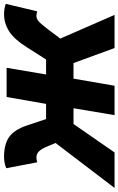

<svg xmlns="http://www.w3.org/2000/svg" viewBox="112 -766 600 973"><g transform="rotate(-90 412.5 -280.0)"><path d="M174 -299 155 -344Q143 -372 130.5 -384Q118 -396 100 -396Q90 -396 76 -392L46 -549Q74 -560 103 -560Q168 -560 204.5 -534Q241 -508 262 -446L295 -347H372L407 -547H555L521 -347H597L660 -446Q699 -508 739.5 -534Q780 -560 828 -560Q840 -560 855.5 -557.5Q871 -555 879 -551L841 -392Q825 -396 819 -396Q804 -396 791.5 -385.5Q779 -375 755 -344L703 -275L823 0H655L579 -208H500L464 0H315L350 -208H270L126 0H-54Z"/></g></svg>

Font: Nebula Sans Bold
Style: Regular
Weight: 700
Italic angle: -9°
Designer: Paul D. Hunt for Adobe (as Source Sans)
Foundry: Nebula Entertainment & Broadcasting LLC
Version: Version 1.010